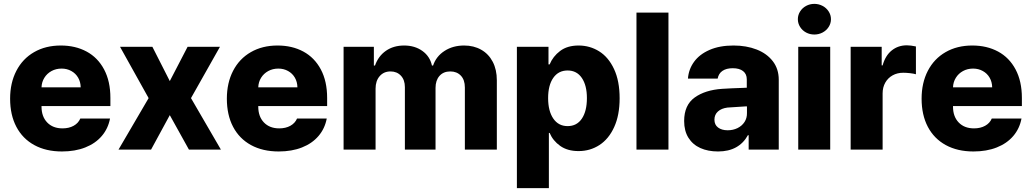

<svg xmlns="http://www.w3.org/2000/svg" viewBox="-20 -772 5327 991"><path d="M32.2 -262.7Q32.2 -344.2 64.5 -406.5Q96.7 -468.8 156 -502.9Q215.3 -537.1 293.9 -537.1Q369.1 -537.1 427 -505.9Q484.9 -474.6 517.3 -413.6Q549.8 -352.5 549.8 -266.6V-224.6H194.3V-221.7Q194.3 -170.4 223.6 -139.9Q252.9 -109.4 302.7 -109.4Q335.9 -109.4 360.1 -122.8Q384.3 -136.2 394.5 -160.2H547.9Q538.1 -108.4 505.4 -70.1Q472.7 -31.7 420.2 -11Q367.7 9.8 299.8 9.8Q217.3 9.8 157 -23.2Q96.7 -56.2 64.5 -117.4Q32.2 -178.7 32.2 -262.7ZM396.5 -321.3Q396 -349.1 383.3 -371.1Q370.6 -393.1 348.1 -405.5Q325.7 -418 297.9 -418Q269 -418 245.8 -405.3Q222.7 -392.6 209 -370.6Q195.3 -348.6 194.3 -321.3Z M856.4 -353.5 948.2 -530.3H1115.2L965.8 -265.6L1120.1 0H955.1L856.4 -177.7L759.8 0H591.8L747.1 -265.6L599.6 -530.3H766.6Z M1150.9 -262.7Q1150.9 -344.2 1183.1 -406.5Q1215.3 -468.8 1274.7 -502.9Q1334 -537.1 1412.6 -537.1Q1487.8 -537.1 1545.7 -505.9Q1603.5 -474.6 1636 -413.6Q1668.5 -352.5 1668.5 -266.6V-224.6H1313V-221.7Q1313 -170.4 1342.3 -139.9Q1371.6 -109.4 1421.4 -109.4Q1454.6 -109.4 1478.8 -122.8Q1502.9 -136.2 1513.2 -160.2H1666.5Q1656.7 -108.4 1624 -70.1Q1591.3 -31.7 1538.8 -11Q1486.3 9.8 1418.5 9.8Q1335.9 9.8 1275.6 -23.2Q1215.3 -56.2 1183.1 -117.4Q1150.9 -178.7 1150.9 -262.7ZM1515.1 -321.3Q1514.6 -349.1 1502 -371.1Q1489.3 -393.1 1466.8 -405.5Q1444.3 -418 1416.5 -418Q1387.7 -418 1364.5 -405.3Q1341.3 -392.6 1327.6 -370.6Q1314 -348.6 1313 -321.3Z M1753.4 -530.3H1909.7V-433.6H1915.5Q1932.6 -482.4 1971.9 -509.8Q2011.2 -537.1 2065.9 -537.1Q2121.1 -537.1 2160.2 -509Q2199.2 -481 2209.5 -433.6H2215.3Q2231 -481 2274.2 -509Q2317.4 -537.1 2375.5 -537.1Q2425.3 -537.1 2463.6 -515.4Q2502 -493.7 2523.2 -453.1Q2544.4 -412.6 2544.4 -357.4V0H2379.4V-320.3Q2379.4 -359.9 2358.6 -381.6Q2337.9 -403.3 2304.2 -403.3Q2268.6 -403.3 2248.3 -380.1Q2228 -356.9 2228 -318.4V0H2069.8V-322.3Q2069.8 -359.4 2049.3 -381.3Q2028.8 -403.3 1995.6 -403.3Q1960.9 -403.3 1939.7 -378.9Q1918.5 -354.5 1918.5 -314.5V0H1753.4Z M2647.9 -530.3H2811V-439.5H2816.9Q2834 -481 2871.1 -509Q2908.2 -537.1 2966.3 -537.1Q3024.4 -537.1 3072.5 -507.1Q3120.6 -477.1 3149.4 -415.5Q3178.2 -354 3178.2 -264.6Q3178.2 -177.7 3150.1 -116.2Q3122.1 -54.7 3074 -23.4Q3025.9 7.8 2966.3 7.8Q2909.2 7.8 2871.6 -18.8Q2834 -45.4 2816.9 -85.9H2813V199.2H2647.9ZM2909.7 -121.1Q2957.5 -121.1 2983.4 -159.9Q3009.3 -198.7 3009.3 -265.6Q3009.3 -331.1 2983.2 -369.6Q2957 -408.2 2909.7 -408.2Q2862.3 -408.2 2835.7 -370.1Q2809.1 -332 2809.1 -265.6Q2809.1 -199.2 2835.7 -160.2Q2862.3 -121.1 2909.7 -121.1Z M3430.2 0H3265.1V-707H3430.2Z M3707.5 -313.5Q3751.5 -316.4 3814.9 -318.4Q3822.8 -319.3 3834.5 -319.3V-362.3Q3834.5 -390.1 3815.4 -405Q3796.4 -419.9 3762.2 -419.9Q3729 -419.9 3709 -406.2Q3689 -392.6 3684.1 -366.2H3530.8Q3534.2 -414.1 3562.3 -452.9Q3590.3 -491.7 3642.3 -514.4Q3694.3 -537.1 3766.1 -537.1Q3832.5 -537.1 3885.5 -516.4Q3938.5 -495.6 3969 -455.8Q3999.5 -416 3999.5 -360.4V0H3844.2V-74.2H3840.3Q3817.9 -33.2 3779.3 -11.7Q3740.7 9.8 3686 9.8Q3634.3 9.8 3595 -7.8Q3555.7 -25.4 3533.4 -60.8Q3511.2 -96.2 3511.2 -147.5Q3511.2 -229.5 3565.4 -268.6Q3619.6 -307.6 3707.5 -313.5ZM3735.8 -99.6Q3763.7 -99.6 3786.6 -110.8Q3809.6 -122.1 3822.8 -142.3Q3835.9 -162.6 3835.4 -188.5V-222.7H3825.7L3734.9 -216.8Q3703.6 -212.9 3685.5 -196.5Q3667.5 -180.2 3667.5 -154.3Q3667.5 -127.9 3686.3 -113.8Q3705.1 -99.6 3735.8 -99.6Z M4100.1 -530.3H4265.1V0H4100.1ZM4098.1 -672.9Q4098.1 -694.3 4109.6 -712.6Q4121.1 -731 4140.6 -741.5Q4160.2 -752 4183.1 -752Q4206.1 -752 4225.8 -741.5Q4245.6 -731 4257.3 -712.6Q4269 -694.3 4269 -672.9Q4269 -651.4 4257.3 -633.1Q4245.6 -614.7 4225.8 -604.2Q4206.1 -593.8 4183.1 -593.8Q4160.2 -593.8 4140.6 -604.2Q4121.1 -614.7 4109.6 -633.1Q4098.1 -651.4 4098.1 -672.9Z M4370.6 -530.3H4530.8V-434.6H4535.6Q4549.8 -485.4 4582.8 -511.7Q4615.7 -538.1 4660.6 -538.1Q4680.2 -538.1 4707.5 -532.2V-388.7Q4696.3 -392.1 4677.2 -394.3Q4658.2 -396.5 4642.1 -396.5Q4611.3 -396.5 4587.2 -383.1Q4563 -369.6 4549.3 -345.5Q4535.6 -321.3 4535.6 -290V0H4370.6Z M4736.8 -262.7Q4736.8 -344.2 4769 -406.5Q4801.3 -468.8 4860.6 -502.9Q4919.9 -537.1 4998.5 -537.1Q5073.7 -537.1 5131.6 -505.9Q5189.5 -474.6 5221.9 -413.6Q5254.4 -352.5 5254.4 -266.6V-224.6H4898.9V-221.7Q4898.9 -170.4 4928.2 -139.9Q4957.5 -109.4 5007.3 -109.4Q5040.5 -109.4 5064.7 -122.8Q5088.9 -136.2 5099.1 -160.2H5252.4Q5242.7 -108.4 5210 -70.1Q5177.2 -31.7 5124.8 -11Q5072.3 9.8 5004.4 9.8Q4921.9 9.8 4861.6 -23.2Q4801.3 -56.2 4769 -117.4Q4736.8 -178.7 4736.8 -262.7ZM5101.1 -321.3Q5100.6 -349.1 5087.9 -371.1Q5075.2 -393.1 5052.7 -405.5Q5030.3 -418 5002.4 -418Q4973.6 -418 4950.4 -405.3Q4927.2 -392.6 4913.6 -370.6Q4899.9 -348.6 4898.9 -321.3Z"/></svg>

Font: Pretendard ExtraBold
Style: Regular
Weight: 800
Designer: Base glyphs from Inter by Rasmus Andersson; Hangeul glyphs from Noto Sans CJK(Source Han Sans) by Jang Soo-young and Kan
Foundry: Kil Hyung-jin
Version: Version 1.309